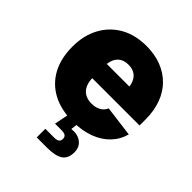

<svg xmlns="http://www.w3.org/2000/svg" viewBox="-206 -681 1017 1017"><g transform="rotate(45 302.0 -173.0)"><path d="M310.1 9.8Q223.1 9.8 160.2 -23.7Q97.2 -57.1 63.2 -119.9Q29.3 -182.6 29.3 -270Q29.3 -354 63.5 -417Q97.7 -480 159.4 -514.9Q221.2 -549.8 305.2 -549.8Q366.7 -549.8 416.7 -530.5Q466.8 -511.2 502.4 -475.1Q538.1 -439 557.1 -387.5Q576.2 -335.9 576.2 -271.5V-225.6H89.8V-333.5H484.9L393.6 -311Q393.6 -343.8 383.5 -366.2Q373.5 -388.7 354.5 -400.4Q335.4 -412.1 307.6 -412.1Q279.3 -412.1 260.3 -400.4Q241.2 -388.7 231.4 -366.2Q221.7 -343.8 221.7 -311V-232.4Q221.7 -196.8 232.9 -173.6Q244.1 -150.4 265.1 -138.9Q286.1 -127.4 314 -127.4Q334.5 -127.4 350.8 -133.1Q367.2 -138.7 378.9 -149.2Q390.6 -159.7 396.5 -174.3L569.3 -151.9Q556.2 -102.5 521.2 -66.2Q486.3 -29.8 432.9 -10Q379.4 9.8 310.1 9.8ZM235.8 204.1V139.6H300.8Q321.3 139.6 330.6 132.8Q339.8 126 339.8 111.8Q339.8 97.2 330.6 90.6Q321.3 84 300.8 84H252.9L273.4 -19.5H338.9V0L334 43Q378.9 38.1 406 59.3Q433.1 80.6 433.1 118.2Q433.1 164.6 404.5 184.3Q376 204.1 313 204.1Z"/></g></svg>

Font: Inter 16pt Black
Style: Regular
Weight: 900
Version: Version 4.001;git-66647c0bb